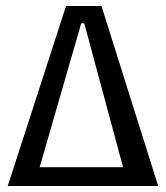

<svg xmlns="http://www.w3.org/2000/svg" viewBox="-20 -623 556 643"><path d="M319.8 -603 509.8 0H5.9L201.2 -603ZM112.8 -63H392.1L262.2 -544.9H252Z"/></svg>

Font: Grenze
Style: Regular
Weight: 400
Designer: Renata Polastri
Foundry: Omnibus-Type
Version: Version 1.002;PS 001.002;hotconv 1.0.88;makeotf.lib2.5.64775